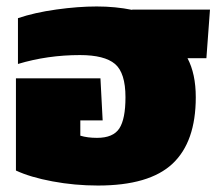

<svg xmlns="http://www.w3.org/2000/svg" viewBox="-20 -570 686 600"><path d="M286.1 9.8Q213.4 9.8 144 -3.2Q74.7 -16.1 29.8 -37.1V-325.2H293.9L300.8 -193.8H231V-146Q253.4 -139.2 283.2 -139.2Q333.5 -139.2 352.8 -168.5Q372.1 -197.8 372.1 -266.1Q372.1 -342.3 339.4 -370.1Q306.6 -397.9 230 -397.9Q128.4 -397.9 36.1 -370.1V-513.2Q87.9 -530.8 156.2 -540.3Q224.6 -549.8 282.2 -549.8Q340.8 -549.8 393.1 -539.1V-540H636.2L625 -388.2H565.9Q591.8 -339.4 591.8 -266.1Q591.8 -126.5 519 -58.3Q446.3 9.8 286.1 9.8Z"/></svg>

Font: Kanit ExtraBold
Style: Regular
Weight: 800
Designer: Katatrad Team
Foundry: CadsonDemak
Version: Version 1.000;PS 001.000;hotconv 1.0.88;makeotf.lib2.5.64775